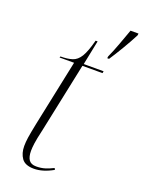

<svg xmlns="http://www.w3.org/2000/svg" viewBox="-146 -829 680 908"><g transform="rotate(20 194.5 -375.0)"><path d="M291 -609Q306 -642 321 -683Q336 -724 349 -760H389L388 -751Q369 -714 344 -672Q319 -630 299 -600H290ZM142 10Q98 10 80.5 -14.5Q63 -39 63 -76Q63 -95 66.5 -119Q70 -143 80 -192L150 -526H77L79 -532Q114 -532 138 -539.5Q162 -547 178.5 -574Q195 -601 210 -659H220L195 -536H295L293 -526H192L119 -178Q107 -126 104 -103Q101 -80 101 -66Q101 -35 112 -19.5Q123 -4 149 -4Q173 -4 192.5 -10Q212 -16 234 -27L238 -19Q187 10 142 10Z"/></g></svg>

Font: Noto Serif Display SemiCondensed ExtraLight
Style: Italic
Weight: 200
Width: 4
Italic angle: -12°
Designer: Monotype Design Team
Foundry: Monotype Imaging Inc.
Version: Version 2.009